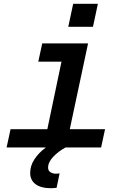

<svg xmlns="http://www.w3.org/2000/svg" viewBox="-20 -782 690 1018"><path d="M36 -97H231L306 -455H183L204 -552H447L350 -97H537L516 0H327Q289 21 262 49.5Q235 78 235 107Q235 123 247.5 131Q260 139 276 139Q288 139 296 137L280 214Q262 216 252 216Q197 216 168.5 194.5Q140 173 140 135Q140 97 162.5 62.5Q185 28 223 0H15ZM368 -762H499L473 -640H342Z"/></svg>

Font: Azeret Mono Medium
Style: Italic
Weight: 500
Italic angle: -12°
Designer: Martin Vácha
Foundry: Displaay
Version: Version 1.000; Glyphs 3.0.3, build 3074